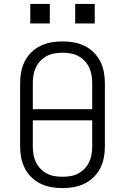

<svg xmlns="http://www.w3.org/2000/svg" viewBox="-20 -955 640 983"><path d="M300 8Q271 8 242.5 3Q214 -2 188 -14.5Q162 -27 141 -47.5Q120 -68 107 -93.5Q94 -119 88.5 -147.5Q83 -176 83 -205V-530Q83 -559 88.5 -587.5Q94 -616 107 -641.5Q120 -667 141 -687.5Q162 -708 188 -720.5Q214 -733 242.5 -738Q271 -743 300 -743Q329 -743 357.5 -738Q386 -733 412 -720.5Q438 -708 459 -687.5Q480 -667 493 -641.5Q506 -616 511.5 -587.5Q517 -559 517 -530V-205Q517 -176 511.5 -147.5Q506 -119 493 -93.5Q480 -68 459 -47.5Q438 -27 412 -14.5Q386 -2 357.5 3Q329 8 300 8ZM452 -396V-530Q452 -551 448.5 -571.5Q445 -592 436 -610.5Q427 -629 412.5 -644Q398 -659 380 -668.5Q362 -678 341.5 -681.5Q321 -685 300 -685Q279 -685 258.5 -681.5Q238 -678 220 -668.5Q202 -659 187.5 -644Q173 -629 164 -610.5Q155 -592 151.5 -571.5Q148 -551 148 -530V-396ZM300 -50Q321 -50 341.5 -53.5Q362 -57 380 -66.5Q398 -76 412.5 -91Q427 -106 436 -124.5Q445 -143 448.5 -163.5Q452 -184 452 -205V-339H148V-205Q148 -184 151.5 -163.5Q155 -143 164 -124.5Q173 -106 187.5 -91Q202 -76 220 -66.5Q238 -57 258.5 -53.5Q279 -50 300 -50ZM465 -835H365V-935H465ZM135 -835V-935H235V-835Z"/></svg>

Font: Iosevka SS04 Light Extended
Style: Regular
Weight: 300
Width: 7
Monospace: yes
Designer: Belleve Invis
Foundry: Belleve Invis
Version: Version 19.0.0; ttfautohint (v1.8.4)